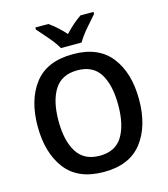

<svg xmlns="http://www.w3.org/2000/svg" viewBox="-135 -1043 1011 1158"><g transform="rotate(-15 371.0 -464.5)"><path d="M687 -358Q687 -524 609 -624.5Q531 -725 372 -725Q209 -725 131.5 -624.5Q54 -524 54 -359Q54 -193 131.5 -91.5Q209 10 371 10Q531 10 609 -91Q687 -192 687 -358ZM184 -358Q184 -482 229 -553Q274 -624 372 -624Q470 -624 513.5 -553Q557 -482 557 -358Q557 -234 513 -162.5Q469 -91 371 -91Q274 -91 229 -162.5Q184 -234 184 -358ZM558 -939H477Q425 -904 375 -850Q328 -903 276 -939H195V-926Q221 -897 257 -855Q293 -813 312 -779H441Q460 -813 496.5 -855.5Q533 -898 558 -926Z"/></g></svg>

Font: Noto Sans Display Medium
Style: Regular
Weight: 500
Designer: Monotype Design Team
Foundry: Monotype Imaging Inc.
Version: Version 1.900